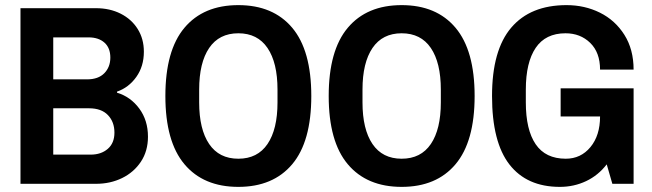

<svg xmlns="http://www.w3.org/2000/svg" viewBox="-20 -718 2546 750"><path d="M60 0V-686H355Q409 -686 451.5 -664.5Q494 -643 518 -604.5Q542 -566 542 -516Q542 -459 512.5 -417.5Q483 -376 437 -360V-356Q490 -340 524 -294Q558 -248 558 -184Q558 -128 530.5 -86.5Q503 -45 457 -22.5Q411 0 355 0ZM334 -114Q375 -114 401 -136.5Q427 -159 427 -200Q427 -242 401.5 -268.5Q376 -295 328 -295H188V-114ZM320 -408Q364 -408 387.5 -432Q411 -456 411 -493Q411 -531 388 -551.5Q365 -572 326 -572H188V-408Z M911 12Q775 12 700.5 -76.5Q626 -165 626 -343Q626 -521 700.5 -609.5Q775 -698 911 -698Q1047 -698 1121.5 -609.5Q1196 -521 1196 -343Q1196 -165 1121.5 -76.5Q1047 12 911 12ZM911 -98Q986 -98 1025 -155.5Q1064 -213 1064 -318V-368Q1064 -473 1025 -530.5Q986 -588 911 -588Q836 -588 797 -530.5Q758 -473 758 -368V-318Q758 -213 797 -155.5Q836 -98 911 -98Z M1549 12Q1413 12 1338.5 -76.5Q1264 -165 1264 -343Q1264 -521 1338.5 -609.5Q1413 -698 1549 -698Q1685 -698 1759.5 -609.5Q1834 -521 1834 -343Q1834 -165 1759.5 -76.5Q1685 12 1549 12ZM1549 -98Q1624 -98 1663 -155.5Q1702 -213 1702 -318V-368Q1702 -473 1663 -530.5Q1624 -588 1549 -588Q1474 -588 1435 -530.5Q1396 -473 1396 -368V-318Q1396 -213 1435 -155.5Q1474 -98 1549 -98Z M2167 12Q2038 12 1970 -75.5Q1902 -163 1902 -343Q1902 -522 1977 -610Q2052 -698 2193 -698Q2264 -698 2323.5 -668.5Q2383 -639 2419 -582Q2455 -525 2455 -446H2324Q2324 -513 2285.5 -550.5Q2247 -588 2189 -588Q2111 -588 2072.5 -531Q2034 -474 2034 -368V-318Q2034 -211 2072.5 -154.5Q2111 -98 2190 -98Q2249 -98 2286.5 -143.5Q2324 -189 2324 -263V-311L2378 -263H2170V-373H2455V0H2372L2350 -76Q2317 -33 2269.5 -10.5Q2222 12 2167 12Z"/></svg>

Font: AXENEO7
Style: Regular
Weight: 400
Designer: Hector Gatti, Simon Guibord
Foundry: Omnibus-Type, Jean-Christophe Thérien
Version: Version 1.000